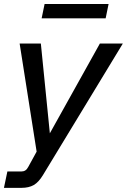

<svg xmlns="http://www.w3.org/2000/svg" viewBox="-24 -744 631 955"><path d="M-4.4 190.4 12.7 108.9H82.5Q93.8 108.9 102.1 103.5Q110.4 98.1 116.7 85.9L169.4 -10.3L161.6 31.7L73.7 -527.3H179.2L227.1 -49.3L208.5 -53.2L472.7 -527.3H586.9L189.9 126.5Q168.5 162.1 144 176.3Q119.6 190.4 82.5 190.4ZM183.1 -652.8 197.8 -724.1H516.1L501.5 -652.8Z"/></svg>

Font: Schibsted Grotesk Medium
Style: Italic
Weight: 500
Italic angle: -12°
Designer: Bakken & Baeck AS, Henrik Kongsvoll
Foundry: Schibsted ASA
Version: Version 1.100;gftools[0.9.25]